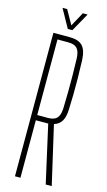

<svg xmlns="http://www.w3.org/2000/svg" viewBox="-141 -988 575 1034"><g transform="rotate(15 146.0 -471.0)"><path d="M58.5 0V-800H149.5Q198.5 -800 221 -776.5Q243.5 -753 246 -698.5Q248 -647 248.5 -599Q249 -551 248.5 -507Q248 -463 246 -422Q244.5 -381 230.8 -357.8Q217 -334.5 188.5 -326L263.5 0H230L158 -320.5H89V0ZM89 -349.5H148.5Q183.5 -349.5 198.8 -366.2Q214 -383 215.5 -421Q217 -467.5 217.5 -514Q218 -560.5 217.5 -607Q217 -653.5 215.5 -699.5Q214 -737.5 199 -754.2Q184 -771 149.5 -771H89ZM128 -840 71 -942.5H97L141.5 -863.5L184.5 -942.5H211L153.5 -840Z"/></g></svg>

Font: Big Shoulders Display ExtraLight
Style: Regular
Weight: 250
Designer: Patric King
Foundry: XO Type Co
Version: Version 2.002